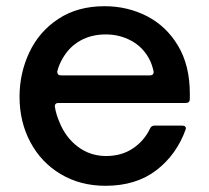

<svg xmlns="http://www.w3.org/2000/svg" viewBox="-20 -588 675 619"><path d="M43 -276Q43 -352 74.5 -419Q106 -486 168 -527Q230 -568 317 -568Q391 -568 453.5 -536Q516 -504 554 -440.5Q592 -377 592 -286V-269Q592 -256 579 -256H168Q162 -256 159 -252.5Q156 -249 157 -243Q161 -219 171 -196Q191 -145 231 -115Q271 -85 322 -85Q372 -85 408.5 -109.5Q445 -134 464 -174Q468 -183 478 -183H567Q574 -183 577 -180Q580 -177 579 -172Q550 -90 484.5 -39.5Q419 11 320 11Q239 11 176 -26.5Q113 -64 78 -129.5Q43 -195 43 -276ZM463 -345Q470 -345 473 -348.5Q476 -352 475 -359Q469 -384 461 -398Q441 -436 403.5 -456.5Q366 -477 321 -477Q274 -477 238 -456.5Q202 -436 181 -398Q170 -379 165 -359Q165 -358 164.5 -357Q164 -356 165 -355Q165 -345 177 -345Z"/></svg>

Font: Open Sauce Two Medium
Style: Regular
Weight: 500
Designer: Alfredo Marco Pradil
Foundry: Creative Sauce Fz LLC
Version: Version 1.477